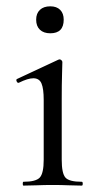

<svg xmlns="http://www.w3.org/2000/svg" viewBox="-20 -581 313 601"><path d="M53.4 0Q51.2 0 51.2 -6Q51.2 -12 53.4 -12Q92.4 -12 104.6 -25.3Q116.8 -38.6 116.8 -81V-268Q116.8 -303.4 109.9 -319.7Q103 -336 84.4 -336Q75.8 -336 64.7 -332.6Q53.6 -329.2 38.6 -321.8Q34.6 -320.8 32.1 -326.4Q29.6 -332 33.4 -333.8L162.8 -394.2Q165.6 -395.2 166.6 -395.2Q169.2 -395.2 172.2 -392.6Q175.2 -390 175.2 -386.8Q175.2 -378.8 174.2 -348Q173.2 -317.2 173.2 -269.2V-81Q173.2 -38.6 184.7 -25.3Q196.2 -12 236 -12Q239 -12 239 -6Q239 0 236 0Q218.4 0 194.8 -1Q171.2 -2 144.6 -2Q119 -2 95.4 -1Q71.8 0 53.4 0ZM137.4 -476.8Q116.6 -476.8 104.9 -488Q93.2 -499.2 93.2 -519.4Q93.2 -539 104.9 -550.1Q116.6 -561.2 137.4 -561.2Q157.4 -561.2 168.4 -550.1Q179.4 -539 179.4 -519.4Q179.4 -476.8 137.4 -476.8Z"/></svg>

Font: Cormorant Light
Style: Regular
Weight: 300
Designer: Christian Thalmann (Catharsis Fonts)
Foundry: Catharsis Fonts
Version: Version 4.000